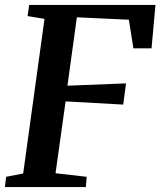

<svg xmlns="http://www.w3.org/2000/svg" viewBox="-23 -763 654 783"><path d="M-3 0 2 -42 71.5 -55.5 158.5 -686 89.5 -697.5 96 -743H611L595 -566H521L502.5 -682.5L290.5 -692.5L252 -413.5L491 -423L479.5 -336.5L244.5 -349.5L203.5 -56.5L330.5 -42L327 0Z"/></svg>

Font: Merriweather 28pt SemiBold
Style: Italic
Weight: 600
Italic angle: -7.8°
Version: Version 2.101